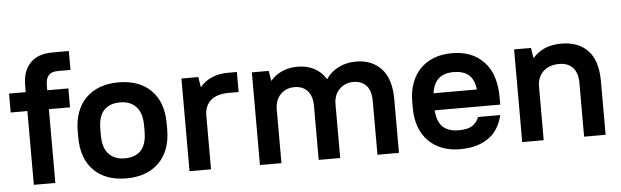

<svg xmlns="http://www.w3.org/2000/svg" viewBox="-46 -862 3338 1032"><g transform="rotate(-5 1622.5 -345.5)"><path d="M10 -500H100V-535Q100 -615 142 -657.5Q184 -700 262 -700H350V-598H280Q216 -598 216 -527V-500H330V-398H216V0H100V-398H10Z M600 9Q487 9 423.5 -55Q360 -119 360 -234V-266Q360 -323 376.5 -368Q393 -413 424.5 -444.5Q456 -476 500 -492.5Q544 -509 600 -509Q713 -509 776.5 -445Q840 -381 840 -266V-234Q840 -177 823.5 -132Q807 -87 775.5 -55.5Q744 -24 699.5 -7.5Q655 9 600 9ZM600 -99Q657 -99 687.5 -132Q718 -165 718 -234V-266Q718 -334 686.5 -367.5Q655 -401 600 -401Q543 -401 512.5 -368Q482 -335 482 -266V-234Q482 -166 513.5 -132.5Q545 -99 600 -99Z M940 -500H1031L1040 -444Q1066 -476 1104.5 -492.5Q1143 -509 1190 -509H1240V-401H1190Q1121 -401 1088.5 -371Q1056 -341 1056 -290V0H940Z M1320 -500H1411L1420 -445Q1446 -476 1483.5 -492.5Q1521 -509 1566 -509Q1617 -509 1656.5 -488.5Q1696 -468 1720 -428Q1746 -467 1788 -488Q1830 -509 1883 -509Q1968 -509 2019 -454Q2070 -399 2070 -290V0H1954V-290Q1954 -346 1928.5 -373.5Q1903 -401 1858 -401Q1813 -401 1783 -370.5Q1753 -340 1753 -290V0H1637V-290Q1637 -345 1611 -373Q1585 -401 1541 -401Q1496 -401 1467 -372Q1438 -343 1436 -295V0H1320Z M2400 9Q2346 9 2303 -7.5Q2260 -24 2229 -55.5Q2198 -87 2181.5 -132Q2165 -177 2165 -234V-266Q2165 -323 2181.5 -368Q2198 -413 2229 -444.5Q2260 -476 2303 -492.5Q2346 -509 2400 -509Q2509 -509 2572 -442Q2635 -375 2635 -250V-211H2281Q2286 -148 2316 -120.5Q2346 -93 2400 -93Q2453 -93 2477.5 -111.5Q2502 -130 2510 -155H2630Q2622 -120 2605 -90Q2588 -60 2560 -38Q2532 -16 2492 -3.5Q2452 9 2400 9ZM2400 -407Q2349 -407 2320 -382Q2291 -357 2283 -303H2517Q2510 -359 2480.5 -383Q2451 -407 2400 -407Z M2735 -500H2826L2835 -444Q2891 -509 2990 -509Q3082 -509 3133.5 -454.5Q3185 -400 3185 -290V0H3069V-290Q3069 -345 3042.5 -373Q3016 -401 2970 -401Q2916 -401 2884.5 -372Q2853 -343 2851 -295V0H2735Z"/></g></svg>

Font: PT Root UI Web Bold
Style: Regular
Weight: 700
Designer: Vitaly Kuzmin
Foundry: ParaType Ltd.
Version: Version 1.000W